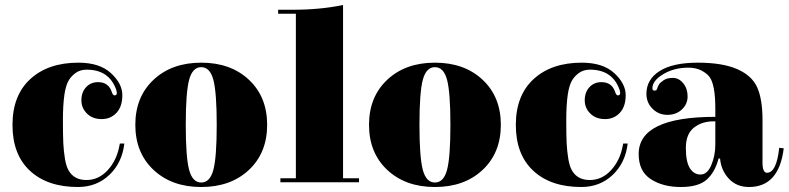

<svg xmlns="http://www.w3.org/2000/svg" viewBox="-20 -739 3159 769"><path d="M458 -154 460 -164H478Q469 -87 418 -38.5Q367 10 292 10Q170 10 100 -55Q30 -120 30 -238.5Q30 -357 101.5 -422.5Q173 -488 294 -488Q379 -488 424.5 -446Q470 -404 470 -358Q470 -312 446.5 -287Q423 -262 387 -262Q351 -262 328.5 -284Q306 -306 306 -337.5Q306 -369 324.5 -389.5Q343 -410 373 -410Q415 -410 428 -370Q432 -357 439 -357Q448 -357 448 -367Q448 -370 446 -378Q418 -460 327 -460Q300 -460 281 -445.5Q262 -431 252.5 -412Q243 -393 238 -360Q232 -319 232 -258Q232 -197 233.5 -166Q235 -135 240 -104Q245 -73 255 -56Q277 -18 326 -18Q375 -18 411 -57Q447 -96 458 -154Z M977 -58.5Q904 10 786 10Q668 10 595 -58.5Q522 -127 522 -239Q522 -351 595 -419.5Q668 -488 786 -488Q904 -488 977 -419.5Q1050 -351 1050 -239Q1050 -127 977 -58.5ZM834.5 -58.5Q848 -109 848 -239Q848 -369 834.5 -419.5Q821 -470 786 -470Q751 -470 737.5 -419.5Q724 -369 724 -239Q724 -109 737.5 -58.5Q751 -8 786 -8Q821 -8 834.5 -58.5Z M1165 -25V-684H1094V-700H1154Q1263 -700 1354 -719V-25H1418V-9H1103V-25Z M1913 -58.5Q1840 10 1722 10Q1604 10 1531 -58.5Q1458 -127 1458 -239Q1458 -351 1531 -419.5Q1604 -488 1722 -488Q1840 -488 1913 -419.5Q1986 -351 1986 -239Q1986 -127 1913 -58.5ZM1770.5 -58.5Q1784 -109 1784 -239Q1784 -369 1770.5 -419.5Q1757 -470 1722 -470Q1687 -470 1673.5 -419.5Q1660 -369 1660 -239Q1660 -109 1673.5 -58.5Q1687 -8 1722 -8Q1757 -8 1770.5 -58.5Z M2474 -154 2476 -164H2494Q2485 -87 2434 -38.5Q2383 10 2308 10Q2186 10 2116 -55Q2046 -120 2046 -238.5Q2046 -357 2117.5 -422.5Q2189 -488 2310 -488Q2395 -488 2440.5 -446Q2486 -404 2486 -358Q2486 -312 2462.5 -287Q2439 -262 2403 -262Q2367 -262 2344.5 -284Q2322 -306 2322 -337.5Q2322 -369 2340.5 -389.5Q2359 -410 2389 -410Q2431 -410 2444 -370Q2448 -357 2455 -357Q2464 -357 2464 -367Q2464 -370 2462 -378Q2434 -460 2343 -460Q2316 -460 2297 -445.5Q2278 -431 2268.5 -412Q2259 -393 2254 -360Q2248 -319 2248 -258Q2248 -197 2249.5 -166Q2251 -135 2256 -104Q2261 -73 2271 -56Q2293 -18 2342 -18Q2391 -18 2427 -57Q2463 -96 2474 -154Z M2845 -160V-253Q2841 -253 2838 -253Q2791 -253 2759 -227.5Q2727 -202 2727 -146.5Q2727 -91 2743 -65.5Q2759 -40 2786 -40Q2813 -40 2829 -78Q2845 -116 2845 -160ZM3052 -47Q3090 -47 3101 -147L3119 -145Q3100 10 2980 10Q2930 10 2899 -23.5Q2868 -57 2864 -104H2858Q2844 -50 2811 -20Q2778 10 2706.5 10Q2635 10 2586.5 -21.5Q2538 -53 2538 -122Q2538 -271 2845 -271V-304Q2845 -401 2821 -432Q2810 -446 2788.5 -457Q2767 -468 2737 -468Q2680 -468 2636.5 -442Q2593 -416 2593 -385Q2593 -376 2602 -376Q2608 -376 2610 -379.5Q2612 -383 2613 -386.5Q2614 -390 2615 -392.5Q2616 -395 2619.5 -401Q2623 -407 2637 -417Q2651 -427 2675 -427Q2699 -427 2716.5 -405.5Q2734 -384 2734 -353Q2734 -322 2711 -300.5Q2688 -279 2653 -279Q2618 -279 2593.5 -303.5Q2569 -328 2569 -363Q2569 -421 2622 -454.5Q2675 -488 2774.5 -488Q2874 -488 2933 -462Q2992 -436 3013 -388.5Q3034 -341 3034 -258V-88Q3034 -47 3052 -47Z"/></svg>

Font: Elsie Swash Caps Black
Style: Regular
Weight: 900
Designer: Alejandro Inler
Foundry: Alejandro Inler
Version: 1.003